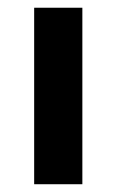

<svg xmlns="http://www.w3.org/2000/svg" viewBox="-20 -474 300 494"><path d="M191.9 -454.1V0H67.9V-454.1Z"/></svg>

Font: Tajawal
Style: Bold
Weight: 700
Designer: Boutros Fonts
Foundry: Created by Boutros International 2017
Version: Version 1.700